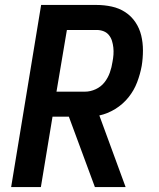

<svg xmlns="http://www.w3.org/2000/svg" viewBox="-20 -755 640 775"><path d="M25 0 146 -735H370Q401 -735 431 -728.5Q461 -722 485.5 -706Q510 -690 526.5 -665.5Q543 -641 550 -612Q557 -583 557 -551.5Q557 -520 552 -489Q546 -456 533.5 -423Q521 -390 498.5 -362Q476 -334 445 -315Q414 -296 381 -289L487 0H363L258 -284H192L145 0ZM208 -385H323Q345 -385 366.5 -395Q388 -405 402 -423Q416 -441 423.5 -462.5Q431 -484 434 -505Q437 -520 438 -534.5Q439 -549 437.5 -563Q436 -577 432 -590Q428 -603 419.5 -613.5Q411 -624 398 -629Q385 -634 371 -634H250Z"/></svg>

Font: Iosevka Custom Oblique
Style: Bold
Weight: 700
Italic angle: -9°
Monospace: yes
Designer: Belleve Invis
Foundry: Belleve Invis
Version: Version 30.1.2; ttfautohint (v1.8.4)